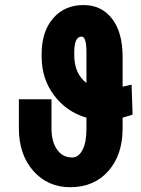

<svg xmlns="http://www.w3.org/2000/svg" viewBox="-20 -741 564 770"><path d="M511.7 -281.2 471.7 -269V-225.6Q471.7 -119.6 414.3 -54.9Q356.9 9.8 261.7 9.8Q171.4 9.8 113.5 -55.7Q55.7 -121.1 55.7 -227.1V-342.8H186.5V-225.1Q186.5 -173.3 208.7 -141.4Q231 -109.4 269 -109.4Q295.4 -109.4 311 -139.9Q326.7 -170.4 326.7 -223.6V-269Q246.6 -292.5 197 -358.4Q147.5 -424.3 147 -511.7V-524.4Q147 -614.3 192.9 -667.5Q238.8 -720.7 314.9 -720.7Q387.2 -720.7 429.4 -666Q471.7 -611.3 471.7 -513.2V-393.6L507.8 -401.4ZM277.8 -520Q277.8 -445.8 326.7 -408.2V-535.2Q326.2 -594.2 307.1 -594.2Q279.3 -594.2 277.8 -537.6Z"/></svg>

Font: Roboto Condensed
Style: Bold
Weight: 700
Designer: Google
Version: Version 2.134; 2016